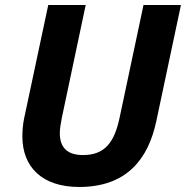

<svg xmlns="http://www.w3.org/2000/svg" viewBox="-20 -734 740 764"><path d="M69 -191C69 -70 147 10 295 10C484 10 570 -101 602 -252L700 -714H551L456 -266C435 -167 397 -117 310 -117C249 -117 218 -146 218 -204C218 -220 221 -240 226 -265L321 -714H172L76 -263C71 -240 69 -212 69 -191Z"/></svg>

Font: BC Sans
Style: Bold Italic
Weight: 700
Italic angle: -12°
Designer: Monotype Design Team
Province of B.C.
Foundry: Monotype Imaging Inc.
Version: Version 2.000;GOOG;noto-source:20170915:90ef993387c0